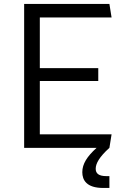

<svg xmlns="http://www.w3.org/2000/svg" viewBox="-20 -750 660 974"><path d="M102.5 0H470C421.5 44 397.5 81.5 397.5 123.5C397.5 163.5 419 203.5 503.5 203.5H535V143.5H520.5C480 143.5 465.5 129.5 465.5 106C465.5 79.5 484 46 535 0L546 -68.5H182V-339H478.5V-404.5H182V-661.5H546L535 -730H102.5Z"/></svg>

Font: Monaspace Argon Light
Style: Regular
Weight: 300
Designer: Riley Cran & the Lettermatic Team
Foundry: Lettermatic
Version: Version 1.000 (Monaspace Argon)